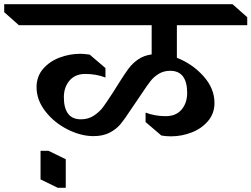

<svg xmlns="http://www.w3.org/2000/svg" viewBox="-80 -806 1197 914"><path d="M762 -531Q836 -502 888.5 -443.5Q941 -385 941 -316Q941 -266 910.5 -230Q880 -194 832.5 -175.5Q785 -157 734 -157Q708 -157 688 -161L613 -225V-270Q657 -253 709 -253Q758 -253 784.5 -284.5Q811 -316 811 -364Q811 -415 791 -442Q771 -469 730 -469Q700 -469 676.5 -455Q653 -441 636.5 -420Q620 -399 595 -361Q573 -328 570 -324L542 -283Q515 -241 494.5 -216Q474 -191 442 -174.5Q410 -158 365 -158Q305 -158 241.5 -190Q178 -222 136 -276Q94 -330 94 -391Q94 -442 125 -478Q156 -514 204 -532Q252 -550 303 -550Q319 -550 347 -546L422 -482V-437Q378 -454 326 -454Q278 -454 251 -422.5Q224 -391 224 -343Q224 -292 244 -265Q264 -238 305 -238Q341 -238 367.5 -256Q394 -274 409 -294Q424 -314 456 -363L485 -409Q513 -454 532 -479.5Q551 -505 578 -523.5Q605 -542 642 -547V-686H10L-60 -748V-786H1027L1097 -724V-686H762ZM233 88H195L113 48V-88H151L233 -48Z"/></svg>

Font: Inknut
Style: Antiqua
Weight: 400
Designer: Claus Eggers Srensen
Foundry: Claus Eggers Srensen
Version: Version 1.000; ttfautohint (v1.2) -l 7 -r 28 -G 50 -x 13 -D 